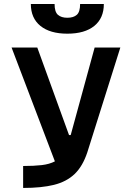

<svg xmlns="http://www.w3.org/2000/svg" viewBox="-20 -928 626 948"><path d="M94.2 0V-108.4Q147.9 -108.4 186 -112.8Q224.1 -117.2 251 -131.3L37.1 -693.4H164.1L320.8 -261.2H329.1L447.3 -693.4H574.2L411.1 -175.8Q388.2 -106.9 348.4 -68.8Q308.6 -30.8 246.8 -15.4Q185.1 0 94.2 0ZM312.5 -761.7Q227.1 -761.7 179.7 -800Q132.3 -838.4 132.3 -908.2H249.5Q249.5 -869.1 266.1 -854.7Q282.7 -840.3 312.5 -840.3Q342.8 -840.3 359.1 -854.7Q375.5 -869.1 375.5 -908.2H492.7Q492.7 -838.4 445.6 -800Q398.4 -761.7 312.5 -761.7Z"/></svg>

Font: CaskaydiaCove NFP SemiBold
Style: Regular
Weight: 600
Designer: Aaron Bell
Foundry: Saja Typeworks
Version: Version 2111.001; VTT 6.35;Nerd Fonts 3.1.1